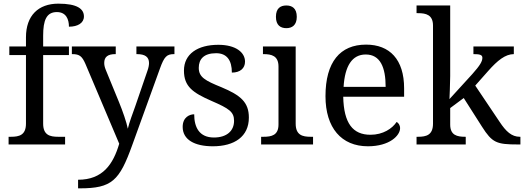

<svg xmlns="http://www.w3.org/2000/svg" viewBox="-20 -790 2866 1050"><path d="M27 0H336V-42H298C253 -42 216 -51 216 -114V-489H357V-536H216V-595C216 -679 234 -724 291 -724C342 -724 357 -684 357 -644C405 -644 439 -664 439 -700C439 -741 403 -770 299 -770C190 -770 122 -705 122 -586V-536H31V-489H122V-114C122 -51 85 -42 40 -42H27Z M407 193V240H416C593 240 633 198 703 4L855 -416C878 -480 892 -494 931 -494H934V-536H726V-494H729C773 -494 795 -479 795 -445C795 -434 792 -418 786 -402L719 -207C705 -167 688 -124 679 -86C673 -119 650 -185 631 -231L558 -409C552 -424 550 -435 550 -446C550 -479 570 -494 610 -494H613V-536H373V-494H376C415 -494 429 -482 447 -441L632 -4C599 108 542 193 407 193Z M1144 10C1262 10 1341 -43 1341 -147C1341 -231 1296 -269 1191 -313C1102 -349 1067 -368 1067 -419C1067 -466 1094 -499 1162 -499C1221 -499 1248 -460 1248 -393C1294 -393 1320 -417 1320 -453C1320 -503 1270 -545 1174 -545C1061 -545 986 -495 986 -404C986 -317 1034 -283 1137 -238C1234 -196 1260 -178 1260 -129C1260 -75 1221 -38 1150 -38C1069 -38 1042 -95 1042 -165C1018 -165 979 -150 979 -96C979 -26 1044 10 1144 10Z M1546 -636C1577 -636 1603 -652 1603 -698C1603 -745 1577 -760 1546 -760C1514 -760 1489 -745 1489 -698C1489 -652 1514 -636 1546 -636ZM1408 0H1692V-42H1679C1634 -42 1597 -51 1597 -114V-536H1418V-494H1421C1465 -494 1503 -485 1503 -426V-109C1503 -50 1465 -42 1421 -42H1408Z M1992 10C2111 10 2168 -49 2168 -89C2168 -106 2158 -119 2149 -123C2125 -87 2075 -53 2006 -53C1910 -53 1860 -115 1857 -261H2190V-307C2190 -465 2111 -546 1982 -546C1840 -546 1760 -451 1760 -264C1760 -91 1847 10 1992 10ZM2089 -315H1859C1866 -430 1906 -492 1980 -492C2060 -492 2089 -421 2089 -315Z M2258 0H2527V-42H2524C2480 -42 2442 -50 2442 -109V-199L2516 -254L2616 -97C2672 -9 2696 0 2812 0H2826V-42H2823C2778 -42 2747 -71 2712 -124L2579 -322L2649 -401C2701 -460 2744 -494 2790 -494V-536H2569V-494C2602 -494 2618 -491 2618 -474C2618 -455 2606 -433 2563 -385L2438 -248C2438 -248 2442 -338 2442 -374V-760H2258V-718H2266C2310 -718 2348 -709 2348 -650V-114C2348 -51 2311 -42 2266 -42H2258Z"/></svg>

Font: Noto Fangsong KSS Vertical
Style: Regular
Weight: 400
Designer: LIU Zhao, ZHANG Congyu, Kushim JIANG
Foundry: Guyu Beijing Co. Ltd.
Version: Version 1.000;November 16, 2022;FontCreator 11.5.0.2427 64-b